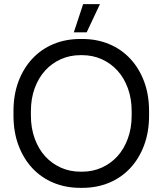

<svg xmlns="http://www.w3.org/2000/svg" viewBox="-20 -897 784 926"><path d="M45 -340Q45 -261 69 -196.5Q93 -132 136 -86Q179 -40 238 -15.5Q297 9 367 9H377Q447 9 506 -15.5Q565 -40 608 -86Q651 -132 675 -196.5Q699 -261 699 -340V-360Q699 -440 675 -504Q651 -568 608 -614Q565 -660 506 -684.5Q447 -709 377 -709H367Q297 -709 238 -684.5Q179 -660 136 -614Q93 -568 69 -504Q45 -440 45 -360ZM129 -340V-360Q129 -422 147.5 -472Q166 -522 198 -557Q230 -592 273.5 -611.5Q317 -631 368 -631H376Q427 -631 470.5 -611.5Q514 -592 546 -557Q578 -522 596.5 -472Q615 -422 615 -360V-340Q615 -279 596.5 -228.5Q578 -178 546 -143Q514 -108 470.5 -88.5Q427 -69 376 -69H368Q317 -69 273.5 -88.5Q230 -108 198 -143Q166 -178 147.5 -228.5Q129 -279 129 -340ZM462 -877H381L336 -741H398Z"/></svg>

Font: Fixel Variable
Style: Regular
Weight: 100
Width: 3
Designer: AlfaBravo + MacPaw
Foundry: Kyrylo Tkachov, Marchela Mozhyna, Serhii Makarenko, Maria Weinstein, Zakhar Kryvoshyya
Version: Version 1.211